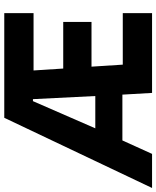

<svg xmlns="http://www.w3.org/2000/svg" viewBox="62 -828 760 935"><g transform="rotate(-90 442.5 -360.0)"><path d="M336.9 -719.7H846.7V-577.1H567.4L576.7 -432.6H803.7V-294.9H585.9L595.7 -142.6H846.7V0H458L449.7 -144.5H226.6L161.1 0H-4.9ZM442.9 -276.4 427.7 -580.1H418L285.6 -276.4Z"/></g></svg>

Font: Reddit Sans Chocolate ExtraBold
Style: Regular
Weight: 800
Designer: Stephen Hutchings
Foundry: Reddit
Version: Version 1.011